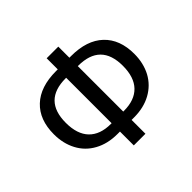

<svg xmlns="http://www.w3.org/2000/svg" viewBox="-164 -888 1088 1088"><g transform="rotate(-45 380.0 -344.0)"><path d="M702.6 -359.4Q702.6 -285.2 671.9 -227.1Q640.6 -169.4 582.5 -137.5Q524.4 -105.5 446.3 -105.5H426.8V5.4H333.5V-105.5H314Q235.4 -105.5 177.2 -137.7Q119.1 -169.4 88.4 -227.3Q57.6 -285.2 57.6 -359.4Q57.6 -475.6 125.7 -539.8Q193.8 -604 319.3 -604H333.5V-692.9H426.8V-604H440.4Q566.4 -604 634.5 -539.6Q702.6 -475.1 702.6 -359.4ZM608.9 -357.4Q608.9 -536.6 429.2 -536.6H426.8V-172.4H433.1Q518.1 -172.4 563.5 -219.2Q608.9 -266.1 608.9 -357.4ZM151.4 -357.4Q151.4 -266.1 196.8 -219.2Q242.2 -172.4 327.1 -172.4H333.5V-536.6H329.1Q151.4 -536.6 151.4 -357.4Z"/></g></svg>

Font: Arimo Nerd Font
Style: Regular
Weight: 400
Designer: Steve Matteson
Foundry: Monotype Imaging Inc.
Version: Version 1.33;Nerd Fonts 3.2.1